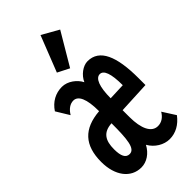

<svg xmlns="http://www.w3.org/2000/svg" viewBox="-223 -751 820 820"><g transform="rotate(-45 187.5 -340.5)"><path d="M193 -503 280 -650 204 -693 140 -530ZM109 12C142 12 173 -9 191 -43C210 -9 246 12 280 12C317 12 349 -6 374 -39L337 -97C324 -75 306 -63 284 -63C246 -63 225 -106 225 -177V-218L370 -225V-267C370 -399 339 -472 267 -472C239 -472 207 -448 194 -418C180 -446 147 -472 112 -472C74 -472 40 -454 17 -419L53 -360C67 -383 85 -396 105 -396C134 -396 151 -361 151 -286C52 -278 4 -227 4 -126C4 -43 46 12 109 12ZM225 -290C225 -359 240 -396 265 -396C288 -396 301 -364 301 -293ZM114 -64C91 -64 81 -85 81 -126C81 -178 99 -209 152 -212C152 -115 147 -64 114 -64Z"/></g></svg>

Font: Inconsolata Condensed
Style: Bold
Weight: 700
Width: 3
Monospace: yes
Designer: Raph Levien, Cyreal, Brenton Simpson
Foundry: Raph Levien, Cyreal, Google
Version: Version 3.100